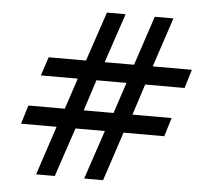

<svg xmlns="http://www.w3.org/2000/svg" viewBox="-52 -786 880 840"><g transform="rotate(5 388.0 -366.0)"><path d="M208 -215H52L77 -297H237L282 -433H120L147 -515H311L384 -732H466L393 -515H522L594 -732H676L604 -515H776L751 -433H578L534 -297H706L681 -215H502L431 0H348L420 -215H291L219 0H137ZM451 -297 496 -433H364L320 -297Z"/></g></svg>

Font: Exo SemiBold
Style: Italic
Weight: 600
Italic angle: -9°
Designer: Natanael Gama
Foundry: Natanael Gama
Version: Version 1.500; ttfautohint (v1.6)